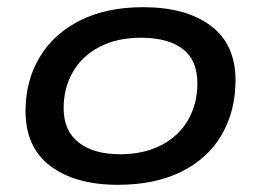

<svg xmlns="http://www.w3.org/2000/svg" viewBox="-20 -502 726 534"><path d="M51 -193Q51 -277 90 -342.5Q129 -408 202.5 -445Q276 -482 378 -482Q497 -482 566 -430.5Q635 -379 635 -279Q635 -193 596.5 -127Q558 -61 484.5 -24.5Q411 12 308 12Q190 12 120.5 -40Q51 -92 51 -193ZM529 -270Q529 -335 488 -366Q447 -397 372 -397Q306 -397 257.5 -372Q209 -347 183 -302.5Q157 -258 157 -201Q157 -138 199 -105.5Q241 -73 314 -73Q380 -73 429 -98.5Q478 -124 503.5 -169Q529 -214 529 -270Z"/></svg>

Font: KoHo SemiBold
Style: Italic
Weight: 600
Italic angle: -10°
Version: Version 1.000; ttfautohint (v1.6)